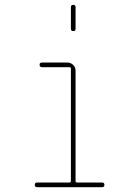

<svg xmlns="http://www.w3.org/2000/svg" viewBox="-20 -780 540 800"><path d="M134.8 0Q125 0 125 -9.8Q125 -19.5 134.8 -19.5H269.5Q274.4 -19.5 275.4 -25.4V-495.1Q275.4 -500 269.5 -500H155.3Q145.5 -500 145 -509.8Q144.5 -519.5 155.3 -519.5H259.8Q274.4 -519.5 284.7 -509.8Q294.9 -500 294.9 -485.4V-25.4Q294.9 -20.5 299.8 -19.5H405.3Q415 -19.5 415 -9.8Q415 0 405.3 0ZM275.4 -660.2V-750Q275.4 -759.8 285.2 -759.8Q294.9 -759.8 294.9 -750V-660.2Q294.9 -650.4 285.2 -650.4Q275.4 -650.4 275.4 -660.2Z"/></svg>

Font: Rounded-L Mgen+ 2m thin
Style: Regular
Weight: 100
Designer: [Source Han Sans]
Ryoko NISHIZUKA  (kana & ideographs); Paul D. Hunt (Latin, Greek & Cyrillic); Wenlong ZHANG  (bopomofo
Version: Version 1.059.20150602